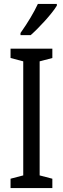

<svg xmlns="http://www.w3.org/2000/svg" viewBox="-20 -963 323 983"><path d="M271 -934V-943H174C153 -898 123 -848 85 -794V-783H137C178 -819 246 -892 271 -934ZM248 0V-48L183 -65V-649L248 -666V-714H34V-666L99 -649V-65L34 -48V0Z"/></svg>

Font: Noto Sans Gujarati UI ExtraCondensed
Style: Regular
Weight: 400
Width: 2
Designer: Jelle Bosma - Monotype Design Team, Universal Thirst
Foundry: Monotype Imaging Inc.
Version: Version 2.106